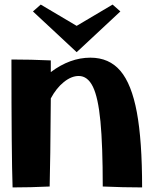

<svg xmlns="http://www.w3.org/2000/svg" viewBox="-20 -817 671 839"><path d="M429 -2Q429 -181 419 -286Q409 -391 386 -438Q363 -485 324 -485Q292 -485 259 -458.5Q226 -432 202 -387Q200 -108 197 -2Q113 2 35 2Q30 -140 30 -557Q116 -557 202 -553V-502Q286 -565 375 -565Q457 -565 506 -507.5Q555 -450 578 -326.5Q601 -203 601 2Q519 2 429 -2ZM124 -767 158 -797 315 -704 472 -797 506 -767 315 -589Z"/></svg>

Font: Otomanopee One
Style: Regular
Weight: 400
Designer: Das Ende der Wildnis
Foundry: Gutenberg Labo
Version: Version 3.005